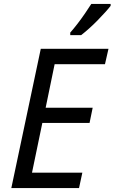

<svg xmlns="http://www.w3.org/2000/svg" viewBox="-20 -964 587 984"><path d="M38 0 189 -714H536L518 -635H260L214 -412H455L439 -334H197L144 -79H402L385 0ZM340 -797Q357 -816 377 -842Q397 -868 415.5 -895Q434 -922 448 -944H547V-934Q537 -921 519 -901Q501 -881 479.5 -859Q458 -837 436 -817.5Q414 -798 396 -784H340Z"/></svg>

Font: Noto Sans Display
Style: Italic
Weight: 400
Italic angle: -12°
Designer: Monotype Design Team
Foundry: Monotype Imaging Inc.
Version: Version 2.003